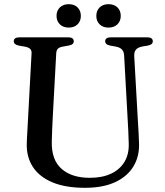

<svg xmlns="http://www.w3.org/2000/svg" viewBox="-20 -878 786 915"><path d="M589.2 -294.4 571.6 -613.1Q570.5 -631.5 561.5 -641.6Q552.5 -651.8 532.6 -655.8L505.2 -660.7Q491.1 -663.8 486.2 -668.9Q481.2 -674 481.2 -681.7Q481.2 -690 487.7 -695Q494.1 -700 505.6 -700H683.6Q695.6 -700 701.9 -695Q708.2 -690 708.2 -681.7Q708.2 -673.7 702.8 -668.6Q697.4 -663.6 684 -660.6L658.3 -656.4Q634.9 -651.6 626.8 -640Q618.6 -628.5 619.7 -610.6L637.6 -293.6Q639.2 -268.6 640.5 -244.6Q641.7 -220.6 642.6 -194.6Q644.7 -133.1 616.2 -85.4Q587.6 -37.6 529.6 -10.3Q471.5 17 384.6 17Q292.3 17 230.1 -8.9Q167.9 -34.9 136.9 -82.2Q106 -129.4 107.5 -193.2Q107.8 -206.5 108.9 -226.9Q110 -247.3 111.4 -271.7Q112.8 -296.2 114.1 -321.6L130.4 -623.9Q131.4 -638.1 123.2 -645.4Q115.1 -652.8 97.4 -655.9L69.8 -660.7Q45.6 -665.6 45.6 -681.4Q45.6 -690 52 -695Q58.5 -700 70.5 -700H306.9Q318.9 -700 325.2 -695Q331.5 -690 331.5 -681.4Q331.5 -673.7 326.2 -668.6Q320.9 -663.6 307.3 -660.9L279.3 -655.9Q263.5 -653.2 256.3 -646.2Q249 -639.2 248 -624.7L231.6 -323.4Q229.6 -286.9 228.5 -257.4Q227.4 -227.9 226.8 -203.2Q224.7 -116.3 273.3 -73.5Q321.8 -30.6 408.2 -30.6Q467.2 -30.6 509.2 -50.3Q551.1 -69.9 573.2 -106.6Q595.3 -143.3 593.5 -194.4Q592.6 -228.7 591.5 -251.7Q590.4 -274.7 589.2 -294.4ZM307.6 -746.5Q281.3 -746.5 265.3 -762Q249.4 -777.5 249.4 -802.2Q249.4 -827.2 265.3 -842.7Q281.3 -858.1 307.6 -858.1Q334.1 -858.1 349.7 -842.7Q365.3 -827.2 365.3 -802.1Q365.3 -777.9 349.7 -762.2Q334.1 -746.5 307.6 -746.5ZM496.8 -746.5Q470.6 -746.5 454.8 -762Q439 -777.5 439 -802.3Q439 -827 454.8 -842.6Q470.6 -858.1 496.8 -858.1Q523.8 -858.1 539.7 -842.7Q555.5 -827.2 555.5 -802.1Q555.5 -777.9 539.7 -762.2Q523.8 -746.5 496.8 -746.5Z"/></svg>

Font: Fraunces
Style: Regular
Weight: 900
Version: Version 1.000;[b76b70a41]